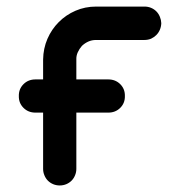

<svg xmlns="http://www.w3.org/2000/svg" viewBox="-20 -567 548 587"><path d="M213.4 -222.7V-50.8Q213.4 -40.5 209.5 -31.2Q205.6 -21.5 198.7 -14.6Q191.9 -7.8 182.6 -3.9Q173.3 0 162.6 0Q151.9 0 142.6 -3.9Q133.3 -7.8 126.5 -14.6Q119.6 -21.5 115.7 -31.2Q111.8 -40.5 111.8 -50.8V-222.7H88.4Q66.4 -222.7 51.8 -237.3Q37.1 -252 37.6 -273.4Q37.1 -294.9 51.8 -309.6Q66.4 -324.2 88.4 -324.2H111.8V-384.8Q112.3 -418.9 125 -448.2Q137.7 -477.5 159.7 -499.5Q181.6 -521.5 210.9 -534.2Q240.2 -546.9 273.9 -546.9H421.9Q432.6 -546.9 441.9 -543Q451.2 -539.1 458 -532.2Q464.8 -525.4 468.8 -515.6Q472.7 -506.3 473.1 -496.1Q472.7 -485.4 468.8 -476.1Q464.8 -466.8 458 -460Q451.2 -453.1 441.9 -448.7Q432.6 -444.8 421.9 -444.8H273.9Q260.7 -444.8 250 -439.9Q239.3 -435.1 230.5 -426.8Q222.7 -418 217.8 -407.2Q212.9 -396.5 213.4 -384.8V-324.2H311Q333 -324.2 347.7 -309.6Q362.3 -294.9 361.8 -273.4Q362.3 -252 347.7 -237.3Q333 -222.7 311 -222.7Z"/></svg>

Font: Comfortaa
Style: Bold
Weight: 700
Designer: Johan Aakerlund
Foundry: Johan Aakerlund
Version: Version 2.001; ttfautohint (v1.4.1)